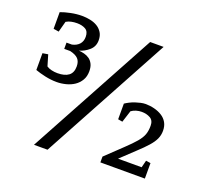

<svg xmlns="http://www.w3.org/2000/svg" viewBox="-124 -828 1056 1002"><g transform="rotate(20 404.0 -327.0)"><path d="M622.6 -679.2 236.8 32.2H161.6L547.9 -679.2ZM518.6 -32.2Q574.7 -85.9 609.6 -118.9Q644.5 -151.9 664.6 -175.5Q684.6 -199.2 692.1 -219.7Q699.7 -240.2 699.7 -269Q699.7 -298.8 679.2 -310.3Q658.7 -321.8 631.8 -321.8Q616.7 -321.8 601.6 -317.4Q586.4 -313 574.7 -304.2L553.7 -238.8L528.8 -243.2V-330.1Q538.6 -336.9 552.5 -344Q566.4 -351.1 581.1 -356Q595.7 -360.8 610.1 -364Q624.5 -367.2 636.7 -367.2Q661.6 -367.2 685.5 -361.1Q709.5 -355 728.5 -343Q747.6 -331.1 758.5 -312Q769.5 -293 769.5 -266.1Q769.5 -242.2 760 -221.2Q750.5 -200.2 729.5 -176.5Q708.5 -152.8 676 -122.8Q643.6 -92.8 598.6 -49.8H729.5L739.7 -89.8L765.6 -85.9V0H518.6ZM301.8 -426.8Q301.8 -397.9 289.3 -377Q276.9 -356 256.8 -342.5Q236.8 -329.1 211.2 -322.5Q185.5 -315.9 160.6 -315.9Q128.4 -315.9 95.9 -323Q63.5 -330.1 39.6 -338.9V-432.1L69.8 -437L87.9 -376Q99.6 -368.2 115.7 -364.5Q131.8 -360.8 148.4 -360.8Q188.5 -360.8 210 -377Q231.4 -393.1 231.4 -428.2Q231.4 -455.1 217.5 -470Q203.6 -484.9 171.9 -492.2H138.7V-526.9H168.5Q193.8 -532.2 208.3 -548.1Q222.7 -564 222.7 -588.9Q222.7 -619.1 203.6 -630.1Q184.6 -641.1 156.7 -641.1Q139.6 -641.1 124.8 -637.9Q109.9 -634.8 96.7 -627L80.6 -566.9L50.8 -571.8V-664.1Q73.7 -672.9 105.7 -679.4Q137.7 -686 168.5 -686Q190.4 -686 213.1 -681.4Q235.8 -676.8 253.2 -666.3Q270.5 -655.8 281.5 -638.4Q292.5 -621.1 292.5 -595.2Q292.5 -561 268.1 -539.6Q243.7 -518.1 213.9 -509.8Q228.5 -508.8 244.1 -504.9Q259.8 -501 272.7 -491.9Q285.6 -482.9 293.7 -467Q301.8 -451.2 301.8 -426.8Z"/></g></svg>

Font: Brawler
Style: Regular
Weight: 400
Version: Version 1.000